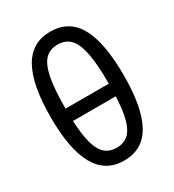

<svg xmlns="http://www.w3.org/2000/svg" viewBox="-159 -729 756 832"><g transform="rotate(-30 219.0 -312.5)"><path d="M62.5 -250V-312.5H375V-250ZM218.8 9.8Q127 9.8 81.5 -70.8Q36.1 -151.4 36.1 -311.5Q36.1 -474.6 81.5 -554.7Q127 -634.8 218.8 -634.8Q312.5 -634.8 356.9 -555.2Q401.4 -475.6 401.4 -311.5Q401.4 -150.4 356.9 -70.3Q312.5 9.8 218.8 9.8ZM218.8 -54.7Q258.8 -54.7 282.2 -80.1Q305.7 -105.5 316.4 -161.1Q327.1 -216.8 327.1 -311.5Q327.1 -407.2 316.4 -463.4Q305.7 -519.5 282.2 -544.9Q258.8 -570.3 218.8 -570.3Q178.7 -570.3 155.3 -544.9Q131.8 -519.5 121.1 -463.4Q110.4 -407.2 110.4 -311.5Q110.4 -216.8 121.1 -161.1Q131.8 -105.5 155.3 -80.1Q178.7 -54.7 218.8 -54.7Z"/></g></svg>

Font: Sudo Variable
Style: Regular
Weight: 400
Monospace: yes
Designer: Jens Kutilek
Foundry: Jens Kutilek
Version: Version 0.040